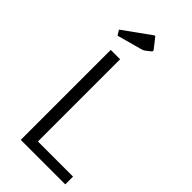

<svg xmlns="http://www.w3.org/2000/svg" viewBox="-259 -885 943 943"><g transform="rotate(45 212.5 -414.0)"><path d="M104 -625H169V-54H413V0H104ZM62 -724 201 -824Q206 -828 208 -828Q210 -828 213 -825L249 -779Q255 -772 255 -769Q255 -765 249 -760L226 -742Q219 -736 206 -733L78 -698Z"/></g></svg>

Font: Changa ExtraLight
Style: Regular
Weight: 275
Designer: Eduardo Rodriguez Tunni
Foundry: Eduardo Rodriguez Tunni
Version: Version 2.002; ttfautohint (v1.5) -l 8 -r 50 -G 200 -x 14 -H